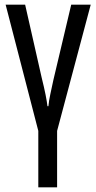

<svg xmlns="http://www.w3.org/2000/svg" viewBox="-20 -557 410 817"><path d="M223 240H143V0L4 -537H87L157 -228Q168 -184 174 -153.5Q180 -123 182 -105H186Q188 -128 194 -155.5Q200 -183 207 -216L283 -537H366L223 0Z"/></svg>

Font: Noto Sans ExtraCondensed
Style: Regular
Weight: 400
Width: 2
Designer: Monotype Design Team
Foundry: Monotype Imaging Inc.
Version: Version 2.013; ttfautohint (v1.8.4.7-5d5b)